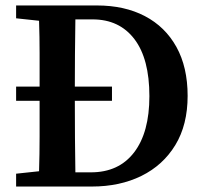

<svg xmlns="http://www.w3.org/2000/svg" viewBox="-20 -683 747 703"><path d="M390 -314H254Q254 -242 254.5 -178Q255 -114 256 -52H313Q415 -52 471 -125Q527 -198 527 -331Q527 -468 472 -540Q417 -612 319 -612H256Q255 -548 254.5 -485Q254 -422 254 -366H390ZM39 -616V-663H335Q436 -663 510.5 -624Q585 -585 626 -511Q667 -437 667 -332Q667 -226 622 -152Q577 -78 498 -39Q419 0 316 0H39V-47L123 -56Q125 -119 125 -183.5Q125 -248 125 -314H39V-366H125Q125 -428 125 -488Q125 -548 123 -607Z"/></svg>

Font: Source Serif Pro SemiBold
Style: Regular
Weight: 600
Designer: Frank Grießhammer
Foundry: Adobe Systems Incorporated
Version: Version 3.001;hotconv 1.0.111;makeotfexe 2.5.65597